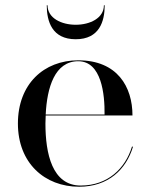

<svg xmlns="http://www.w3.org/2000/svg" viewBox="-20 -699 566 729"><path d="M160.5 -679H157.5C157.5 -618 177.5 -550 267.5 -550C357.5 -550 377.5 -618 377.5 -679H374.5C374.5 -630 321.5 -605 267.5 -605C213.5 -605 160.5 -630 160.5 -679ZM485 -142H481C456 -60 389.5 5.5 286.5 5.5C178 5.5 152.5 -116 152.5 -230C152.5 -240 153 -250 153.5 -260.5H483C483 -369.5 425.5 -470 277 -470C146.5 -470 48 -380 48 -230C48 -80 149.5 10 280.5 10C391 10 459 -55.5 485 -142ZM277 -466.5C365.5 -466.5 378 -341 377 -264H153.5C158.5 -367 188 -466.5 277 -466.5Z"/></svg>

Font: Bodoni* 48pt
Style: Regular
Weight: 400
Version: Version 2.3